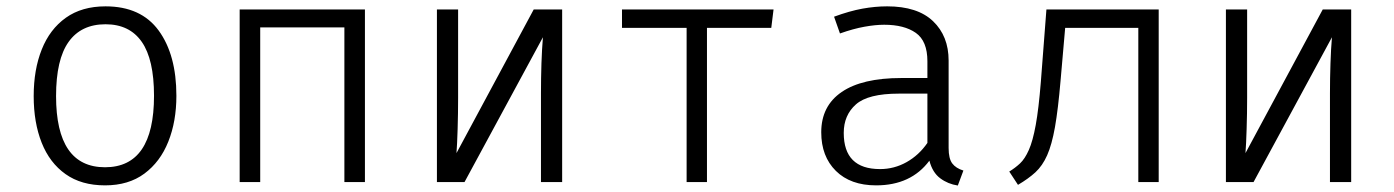

<svg xmlns="http://www.w3.org/2000/svg" viewBox="-20 -568 4348 599"><path d="M309.2 -548.2Q420 -548.2 475.1 -472.6Q530.3 -396.9 530.3 -269.2Q530.3 -189.2 505.1 -126.2Q480 -63.1 430.5 -26.4Q381 10.3 307.7 10.3Q233.8 10.3 184.4 -24.9Q134.9 -60 110 -122.8Q85.1 -185.6 85.1 -268.2Q85.1 -350.8 110.3 -413.8Q135.4 -476.9 185.4 -512.6Q235.4 -548.2 309.2 -548.2ZM309.2 -492.3Q233.3 -492.3 194.1 -437.4Q154.9 -382.6 154.9 -268.2Q154.9 -46.2 307.7 -46.2Q460.5 -46.2 460.5 -269.2Q460.5 -382.6 422.3 -437.4Q384.1 -492.3 309.2 -492.3Z M1054.4 0V-482.6H791.8V0H727.7V-538.5H1118.5V0Z M1733.8 -538.5V0H1667.7V-276.4Q1667.7 -324.1 1669.2 -370.3Q1670.8 -416.4 1673.8 -451.8L1429.2 0H1343.1V-538.5H1409.2V-263.6Q1409.2 -213.8 1407.7 -165.1Q1406.2 -116.4 1404.1 -90.3L1645.1 -538.5Z M2393.3 -538.5 2386.2 -481H2185.6V0H2122.1V-481H1920.5V-538.5Z M2939.5 -106.2Q2939.5 -73.3 2950.8 -58.2Q2962.1 -43.1 2985.6 -35.9L2968.2 10.8Q2937.4 6.2 2913.3 -11.8Q2889.2 -29.7 2879.5 -66.7Q2822.1 10.3 2713.3 10.3Q2633.3 10.3 2587.7 -34.9Q2542.1 -80 2542.1 -155.4Q2542.1 -237.4 2605.9 -281Q2669.7 -324.6 2791.8 -324.6H2873.3V-376.9Q2873.3 -440 2837.2 -465.4Q2801 -490.8 2738.5 -490.8Q2711.3 -490.8 2676.9 -484.6Q2642.6 -478.5 2600.5 -463.6L2582.1 -515.9Q2630.8 -533.8 2670.5 -541Q2710.3 -548.2 2747.7 -548.2Q2842.6 -548.2 2891 -501.8Q2939.5 -455.4 2939.5 -379ZM2725.6 -40.5Q2769.7 -40.5 2808.2 -62.1Q2846.7 -83.6 2873.3 -122.1V-275.9H2784.1Q2688.2 -275.9 2650.3 -242.3Q2612.3 -208.7 2612.3 -153.3Q2612.3 -40.5 2725.6 -40.5Z M3594.9 -538.5V0H3531.3V-481H3303.1L3288.7 -315.9Q3281 -226.7 3271.3 -171.5Q3261.5 -116.4 3246.9 -83.6Q3232.3 -50.8 3210.3 -30.5Q3188.2 -10.3 3155.9 8.7L3128.7 -32.8Q3147.2 -44.1 3162.3 -58.2Q3177.4 -72.3 3189.7 -100Q3202.1 -127.7 3211.3 -178.2Q3220.5 -228.7 3227.2 -312.3L3244.6 -538.5Z M4195.4 -538.5V0H4129.2V-276.4Q4129.2 -324.1 4130.8 -370.3Q4132.3 -416.4 4135.4 -451.8L3890.8 0H3804.6V-538.5H3870.8V-263.6Q3870.8 -213.8 3869.2 -165.1Q3867.7 -116.4 3865.6 -90.3L4106.7 -538.5Z"/></svg>

Font: Fira Code Light
Style: Regular
Weight: 300
Monospace: yes
Designer: Carrois Corporate, Edenspiekermann AG, Nikita Prokopov
Foundry: Carrois Corporate, Edenspiekermann AG, Nikita Prokopov
Version: Version 6.000; ttfautohint (v1.8.2) -l 8 -r 50 -G 200 -x 14 